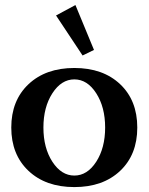

<svg xmlns="http://www.w3.org/2000/svg" viewBox="-20 -741 598 773"><path d="M312.5 -517.6 205.6 -678.7 283.7 -720.7 358.4 -540ZM463.6 -53Q394.5 12.2 279.3 12.2Q164.1 12.2 94.7 -53.2Q25.4 -118.7 25.4 -227.5Q25.4 -336.4 94.7 -401.9Q164.1 -467.3 279.3 -467.3Q394.5 -467.3 463.6 -402.1Q532.7 -336.9 532.7 -227.5Q532.7 -118.2 463.6 -53ZM190.9 -89.8Q227.1 -34.2 279.3 -34.2Q331.5 -34.2 367.4 -89.8Q403.3 -145.5 403.3 -227.5Q403.3 -309.6 367.4 -365.5Q331.5 -421.4 279.3 -421.4Q227.1 -421.4 190.9 -365.5Q154.8 -309.6 154.8 -227.5Q154.8 -145.5 190.9 -89.8Z"/></svg>

Font: Elstob 6pt SemiBold
Style: Regular
Weight: 600
Designer: Peter S. Baker
Version: Version 1.015